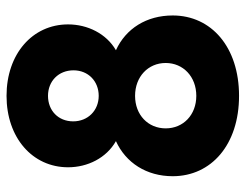

<svg xmlns="http://www.w3.org/2000/svg" viewBox="-104 -654 769 602"><g transform="rotate(-90 281.0 -353.5)"><path d="M281 11C434 11 533 -76 533 -197C533 -279 492 -344 424 -375C476 -405 505 -464 505 -525C505 -637 412 -718 281 -718C150 -718 57 -637 57 -525C57 -464 86 -405 139 -375C71 -344 29 -279 29 -197C29 -76 128 11 281 11ZM179 -219C179 -274 221 -315 281 -315C341 -315 384 -274 384 -219C384 -164 341 -123 281 -123C221 -123 179 -164 179 -219ZM201 -509C201 -556 235 -588 281 -588C327 -588 361 -555 361 -508C361 -462 327 -429 281 -429C235 -429 201 -463 201 -509Z"/></g></svg>

Font: MV Cash
Style: Bold
Weight: 700
Designer: Rodrigo Fuenzalida
Foundry: fragTYPE
Version: Version 1.100;Glyphs 3.1.2 (3151)